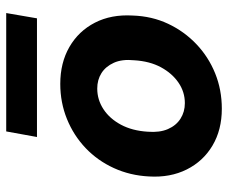

<svg xmlns="http://www.w3.org/2000/svg" viewBox="-78 -644 734 618"><g transform="rotate(-90 289.0 -335.0)"><path d="M248 12Q180 12 129.5 -18Q79 -48 52.5 -101Q26 -154 30 -222Q33 -283 57 -335.5Q81 -388 121.5 -426.5Q162 -465 215 -486.5Q268 -508 328 -508Q396 -508 447 -478.5Q498 -449 525 -396.5Q552 -344 548 -275Q546 -213 521.5 -161Q497 -109 456 -70Q415 -31 362 -9.5Q309 12 248 12ZM266 -107Q302 -107 332 -127.5Q362 -148 381.5 -184Q401 -220 404 -270Q408 -309 396 -335.5Q384 -362 362.5 -375.5Q341 -389 313 -389Q277 -389 246.5 -369Q216 -349 196.5 -312.5Q177 -276 174 -226Q171 -188 182.5 -161.5Q194 -135 216 -121Q238 -107 266 -107ZM157 -583 175 -682H556L539 -583Z"/></g></svg>

Font: DM Sans 36pt ExtraBold
Style: Italic
Weight: 800
Italic angle: -10°
Designer: Colophon Foundry, Jonny Pinhorn
Foundry: Colophon Foundry
Version: Version 4.004;gftools[0.9.30]